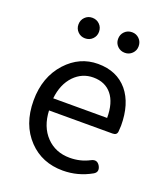

<svg xmlns="http://www.w3.org/2000/svg" viewBox="-142 -864 839 974"><g transform="rotate(20 277.0 -377.0)"><path d="M311 13Q199 13 127 -62Q51 -141 51 -271Q51 -398 126 -480Q197 -557 296 -557Q398 -557 456 -488Q512 -420 512 -302Q512 -290 510 -270Q508 -250 485 -250H325H142Q146 -163 195.5 -111.5Q245 -60 322 -60Q379 -60 427 -85Q458 -102 475 -72Q490 -43 465 -28Q393 13 311 13ZM141 -315H286H432Q432 -397 396.5 -440.5Q361 -484 297 -484Q237 -484 194 -440Q149 -393 141 -315ZM188 -656Q165 -656 149 -672Q133 -688 133 -711Q133 -735 149 -751Q165 -767 188 -767Q212 -767 228 -751Q244 -735 244 -711Q244 -688 228 -672Q212 -656 188 -656ZM403 -656Q379 -656 363 -672Q347 -688 347 -711Q347 -735 363 -751Q379 -767 403 -767Q426 -767 442 -751Q458 -735 458 -711Q458 -688 442 -672Q426 -656 403 -656Z"/></g></svg>

Font: GenSenRounded JP R
Style: Regular
Weight: 400
Version: Version 1.501;PS 1;hotconv 16.6.51;makeotf.lib2.5.65220